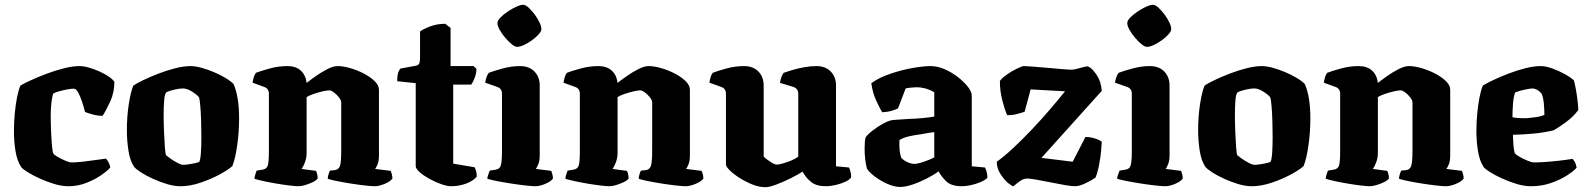

<svg xmlns="http://www.w3.org/2000/svg" viewBox="-20 -775 6607 799"><path d="M265 0Q237 0 205.5 -9.5Q174 -19 144.5 -32.5Q115 -46 94.5 -59Q74 -72 68 -80Q51 -106 44.5 -146.5Q38 -187 38 -230Q38 -266 41.5 -303Q45 -340 51 -370.5Q57 -401 65 -419Q80 -428 109.5 -441.5Q139 -455 175 -468.5Q211 -482 247 -491Q283 -500 311 -500Q332 -500 362 -490Q392 -480 418.5 -465Q445 -450 456 -435Q456 -391 439.5 -354.5Q423 -318 407 -293Q387 -293 366.5 -298.5Q346 -304 334 -309Q328 -332 320.5 -354.5Q313 -377 304.5 -391.5Q296 -406 287 -406Q277 -406 260.5 -403Q244 -400 227.5 -395.5Q211 -391 202 -386Q197 -375 194 -348.5Q191 -322 191 -295Q191 -265 192.5 -229.5Q194 -194 196.5 -167Q199 -140 202 -136Q206 -130 221 -121.5Q236 -113 252.5 -106Q269 -99 277 -99Q297 -99 327.5 -102.5Q358 -106 385 -110Q412 -114 421 -115Q425 -111 430.5 -102Q436 -93 439 -78Q427 -64 401 -46Q375 -28 339.5 -14Q304 0 265 0Z M731 0Q705 0 675 -9Q645 -18 616.5 -31Q588 -44 567 -57.5Q546 -71 538 -81Q521 -106 514.5 -148Q508 -190 508 -234Q508 -290 516 -342Q524 -394 535 -419Q548 -428 576 -441.5Q604 -455 639 -468.5Q674 -482 709.5 -491Q745 -500 773 -500Q792 -500 818 -493Q844 -486 871 -474.5Q898 -463 919.5 -450Q941 -437 952 -425Q975 -373 975 -282Q975 -225 967 -169.5Q959 -114 947 -84Q931 -69 895 -49.5Q859 -30 815 -15Q771 0 731 0ZM744 -89Q751 -89 773.5 -92.5Q796 -96 809 -101Q814 -110 816 -138.5Q818 -167 818 -201Q818 -231 817 -268Q816 -305 813.5 -334Q811 -363 808 -370Q802 -379 780.5 -393Q759 -407 741 -407Q727 -407 705.5 -402Q684 -397 672 -391Q665 -383 663 -356Q661 -329 661 -296Q661 -264 662.5 -227.5Q664 -191 666 -163Q668 -135 671 -129Q674 -126 688 -116Q702 -106 718 -97.5Q734 -89 744 -89Z M1222 0Q1211 0 1185.5 -3Q1160 -6 1130.5 -11Q1101 -16 1076 -21.5Q1051 -27 1039 -31Q1039 -38 1042 -47.5Q1045 -57 1048 -65L1073 -69Q1090 -72 1094.5 -86.5Q1099 -101 1099 -147V-385Q1099 -406 1080 -413L1031 -431Q1033 -443 1036 -453.5Q1039 -464 1045 -472Q1063 -479 1100.5 -489.5Q1138 -500 1176 -500Q1211 -500 1231.5 -481.5Q1252 -463 1256 -430Q1271 -442 1294.5 -458.5Q1318 -475 1342.5 -487.5Q1367 -500 1385 -500Q1408 -500 1437.5 -491.5Q1467 -483 1494 -469Q1521 -455 1539 -437.5Q1557 -420 1557 -402V-128Q1557 -106 1551.5 -92Q1546 -78 1541 -72L1606 -64Q1608 -59 1610.5 -50Q1613 -41 1613 -32Q1605 -20 1581 -10Q1557 0 1539 0Q1527 0 1500 -3Q1473 -6 1441 -11Q1409 -16 1382 -21.5Q1355 -27 1344 -31Q1344 -39 1347 -49Q1350 -59 1353 -65L1373 -67Q1389 -69 1394.5 -84Q1400 -99 1400 -147V-348Q1400 -358 1390.5 -370Q1381 -382 1369.5 -390.5Q1358 -399 1350 -399Q1340 -399 1321 -394.5Q1302 -390 1283.5 -383.5Q1265 -377 1256 -371V-139Q1256 -118 1249 -99.5Q1242 -81 1235 -72L1295 -64Q1297 -61 1299.5 -51.5Q1302 -42 1302 -32Q1296 -24 1281.5 -17Q1267 -10 1250.5 -5Q1234 0 1222 0Z M1857 0Q1841 0 1816.5 -8.5Q1792 -17 1767.5 -30.5Q1743 -44 1726.5 -58.5Q1710 -73 1710 -84V-429L1633 -437Q1633 -463 1638 -475.5Q1643 -488 1648 -490L1708 -501Q1717 -502 1722.5 -507.5Q1728 -513 1728 -536V-644Q1739 -653 1768.5 -664.5Q1798 -676 1833 -676L1855 -659V-500H1951L1963 -488Q1962 -468 1955 -450Q1948 -432 1941 -423H1866V-94L1955 -79Q1958 -74 1961 -64Q1964 -54 1964 -40Q1948 -21 1918.5 -10.5Q1889 0 1857 0Z M2208 0Q2196 0 2168.5 -3Q2141 -6 2108.5 -11Q2076 -16 2048 -21.5Q2020 -27 2008 -31Q2008 -38 2011.5 -47.5Q2015 -57 2018 -65L2043 -69Q2053 -71 2058.5 -76.5Q2064 -82 2066.5 -97.5Q2069 -113 2069 -147V-385Q2069 -406 2050 -413L1999 -431Q2001 -443 2004.5 -453.5Q2008 -464 2014 -472Q2032 -479 2070 -489.5Q2108 -500 2144 -500Q2182 -500 2204 -477.5Q2226 -455 2226 -419V-128Q2226 -106 2220 -91.5Q2214 -77 2210 -72L2274 -64Q2276 -59 2278.5 -50Q2281 -41 2281 -32Q2273 -20 2249.5 -10Q2226 0 2208 0ZM2132 -580Q2123 -580 2109.5 -591Q2096 -602 2082 -618.5Q2068 -635 2059 -651.5Q2050 -668 2050 -679Q2050 -689 2062.5 -702Q2075 -715 2093 -727Q2111 -739 2128.5 -747Q2146 -755 2157 -755Q2167 -755 2179.5 -743.5Q2192 -732 2204.5 -715.5Q2217 -699 2225 -682Q2233 -665 2233 -654Q2233 -645 2222 -632.5Q2211 -620 2194.5 -608Q2178 -596 2161 -588Q2144 -580 2132 -580Z M2516 0Q2505 0 2479.5 -3Q2454 -6 2424.5 -11Q2395 -16 2370 -21.5Q2345 -27 2333 -31Q2333 -38 2336 -47.5Q2339 -57 2342 -65L2367 -69Q2384 -72 2388.5 -86.5Q2393 -101 2393 -147V-385Q2393 -406 2374 -413L2325 -431Q2327 -443 2330 -453.5Q2333 -464 2339 -472Q2357 -479 2394.5 -489.5Q2432 -500 2470 -500Q2505 -500 2525.5 -481.5Q2546 -463 2550 -430Q2565 -442 2588.5 -458.5Q2612 -475 2636.5 -487.5Q2661 -500 2679 -500Q2702 -500 2731.5 -491.5Q2761 -483 2788 -469Q2815 -455 2833 -437.5Q2851 -420 2851 -402V-128Q2851 -106 2845.5 -92Q2840 -78 2835 -72L2900 -64Q2902 -59 2904.5 -50Q2907 -41 2907 -32Q2899 -20 2875 -10Q2851 0 2833 0Q2821 0 2794 -3Q2767 -6 2735 -11Q2703 -16 2676 -21.5Q2649 -27 2638 -31Q2638 -39 2641 -49Q2644 -59 2647 -65L2667 -67Q2683 -69 2688.5 -84Q2694 -99 2694 -147V-348Q2694 -358 2684.5 -370Q2675 -382 2663.5 -390.5Q2652 -399 2644 -399Q2634 -399 2615 -394.5Q2596 -390 2577.5 -383.5Q2559 -377 2550 -371V-139Q2550 -118 2543 -99.5Q2536 -81 2529 -72L2589 -64Q2591 -61 2593.5 -51.5Q2596 -42 2596 -32Q2590 -24 2575.5 -17Q2561 -10 2544.5 -5Q2528 0 2516 0Z M3165 4Q3139 4 3110.5 -7.5Q3082 -19 3057 -35Q3032 -51 3016.5 -66.5Q3001 -82 3001 -90V-385Q3001 -406 2982 -413L2932 -431Q2934 -443 2937 -453.5Q2940 -464 2946 -472Q2963 -479 3001 -489.5Q3039 -500 3076 -500Q3114 -500 3136 -477.5Q3158 -455 3158 -419V-123Q3166 -115 3184.5 -102.5Q3203 -90 3213 -90Q3220 -90 3236.5 -94.5Q3253 -99 3271.5 -106.5Q3290 -114 3302 -123V-385Q3302 -405 3283 -413L3226 -430Q3228 -445 3232.5 -456Q3237 -467 3241 -472Q3252 -476 3275 -483Q3298 -490 3325.5 -495Q3353 -500 3377 -500Q3415 -500 3437 -477.5Q3459 -455 3459 -419V-83L3513 -78Q3516 -72 3519 -61.5Q3522 -51 3522 -37Q3517 -28 3499.5 -19.5Q3482 -11 3459 -5.5Q3436 0 3416 0Q3377 0 3354.5 -18.5Q3332 -37 3320 -61Q3302 -49 3272 -34Q3242 -19 3212 -7.5Q3182 4 3165 4Z M3726 3Q3702 3 3673.5 -9.5Q3645 -22 3621 -40Q3597 -58 3588 -73Q3583 -89 3580.5 -112Q3578 -135 3578 -156Q3578 -187 3582 -203Q3591 -216 3611 -231.5Q3631 -247 3651.5 -258.5Q3672 -270 3683 -273Q3692 -276 3715 -277Q3738 -278 3761 -280Q3794 -281 3823.5 -284Q3853 -287 3868 -290V-391Q3847 -403 3828.5 -407.5Q3810 -412 3796 -412Q3787 -412 3772 -410.5Q3757 -409 3749 -407L3717 -324Q3710 -320 3692.5 -314.5Q3675 -309 3651 -308Q3642 -323 3626.5 -356Q3611 -389 3606 -429Q3638 -452 3685 -468Q3732 -484 3777.5 -492Q3823 -500 3853 -500Q3881 -500 3911 -487Q3941 -474 3966.5 -454Q3992 -434 4008 -413.5Q4024 -393 4024 -377V-83L4079 -78Q4082 -72 4085.5 -61Q4089 -50 4089 -35Q4079 -25 4060 -17Q4041 -9 4020 -4.5Q3999 0 3984 0Q3938 0 3917 -21Q3896 -42 3886 -62Q3864 -46 3834.5 -31Q3805 -16 3776 -6.5Q3747 3 3726 3ZM3785 -93Q3799 -93 3825 -102Q3851 -111 3868 -120V-225Q3855 -224 3841.5 -221.5Q3828 -219 3811 -216Q3786 -213 3762 -207.5Q3738 -202 3723 -192Q3722 -175 3723.5 -154Q3725 -133 3731 -118Q3741 -107 3757 -100Q3773 -93 3785 -93Z M4197 0Q4191 0 4174.5 -14Q4158 -28 4143 -51.5Q4128 -75 4128 -102Q4158 -123 4195.5 -158Q4233 -193 4272.5 -234.5Q4312 -276 4348 -318Q4384 -360 4412 -395L4269 -403L4244 -310Q4233 -306 4212.5 -300.5Q4192 -295 4171 -296Q4161 -319 4151 -357.5Q4141 -396 4141 -438Q4150 -451 4171 -465.5Q4192 -480 4213 -490Q4234 -500 4241 -500Q4248 -500 4275 -498Q4302 -496 4336 -493Q4370 -490 4399 -487.5Q4428 -485 4440 -485Q4448 -485 4463 -489Q4478 -493 4491.5 -496.5Q4505 -500 4509 -498Q4525 -491 4543.5 -463.5Q4562 -436 4565 -397L4314 -118L4444 -102L4497 -205Q4517 -205 4536 -199Q4555 -193 4565 -185Q4565 -177 4562.5 -149.5Q4560 -122 4554 -90Q4548 -58 4539 -36Q4524 -25 4497.5 -12.5Q4471 0 4454 0Q4439 0 4410.5 -5Q4382 -10 4350 -16.5Q4318 -23 4292 -27.5Q4266 -32 4256 -32Q4242 -32 4231 -25.5Q4220 -19 4197 0Z M4829 0Q4817 0 4789.5 -3Q4762 -6 4729.5 -11Q4697 -16 4669 -21.5Q4641 -27 4629 -31Q4629 -38 4632.5 -47.5Q4636 -57 4639 -65L4664 -69Q4674 -71 4679.5 -76.5Q4685 -82 4687.5 -97.5Q4690 -113 4690 -147V-385Q4690 -406 4671 -413L4620 -431Q4622 -443 4625.5 -453.5Q4629 -464 4635 -472Q4653 -479 4691 -489.5Q4729 -500 4765 -500Q4803 -500 4825 -477.5Q4847 -455 4847 -419V-128Q4847 -106 4841 -91.5Q4835 -77 4831 -72L4895 -64Q4897 -59 4899.5 -50Q4902 -41 4902 -32Q4894 -20 4870.5 -10Q4847 0 4829 0ZM4753 -580Q4744 -580 4730.5 -591Q4717 -602 4703 -618.5Q4689 -635 4680 -651.5Q4671 -668 4671 -679Q4671 -689 4683.5 -702Q4696 -715 4714 -727Q4732 -739 4749.5 -747Q4767 -755 4778 -755Q4788 -755 4800.5 -743.5Q4813 -732 4825.5 -715.5Q4838 -699 4846 -682Q4854 -665 4854 -654Q4854 -645 4843 -632.5Q4832 -620 4815.5 -608Q4799 -596 4782 -588Q4765 -580 4753 -580Z M5189 0Q5163 0 5133 -9Q5103 -18 5074.5 -31Q5046 -44 5025 -57.5Q5004 -71 4996 -81Q4979 -106 4972.5 -148Q4966 -190 4966 -234Q4966 -290 4974 -342Q4982 -394 4993 -419Q5006 -428 5034 -441.5Q5062 -455 5097 -468.5Q5132 -482 5167.5 -491Q5203 -500 5231 -500Q5250 -500 5276 -493Q5302 -486 5329 -474.5Q5356 -463 5377.5 -450Q5399 -437 5410 -425Q5433 -373 5433 -282Q5433 -225 5425 -169.5Q5417 -114 5405 -84Q5389 -69 5353 -49.5Q5317 -30 5273 -15Q5229 0 5189 0ZM5202 -89Q5209 -89 5231.5 -92.5Q5254 -96 5267 -101Q5272 -110 5274 -138.5Q5276 -167 5276 -201Q5276 -231 5275 -268Q5274 -305 5271.5 -334Q5269 -363 5266 -370Q5260 -379 5238.5 -393Q5217 -407 5199 -407Q5185 -407 5163.5 -402Q5142 -397 5130 -391Q5123 -383 5121 -356Q5119 -329 5119 -296Q5119 -264 5120.5 -227.5Q5122 -191 5124 -163Q5126 -135 5129 -129Q5132 -126 5146 -116Q5160 -106 5176 -97.5Q5192 -89 5202 -89Z M5680 0Q5669 0 5643.5 -3Q5618 -6 5588.5 -11Q5559 -16 5534 -21.5Q5509 -27 5497 -31Q5497 -38 5500 -47.5Q5503 -57 5506 -65L5531 -69Q5548 -72 5552.5 -86.5Q5557 -101 5557 -147V-385Q5557 -406 5538 -413L5489 -431Q5491 -443 5494 -453.5Q5497 -464 5503 -472Q5521 -479 5558.5 -489.5Q5596 -500 5634 -500Q5669 -500 5689.5 -481.5Q5710 -463 5714 -430Q5729 -442 5752.5 -458.5Q5776 -475 5800.5 -487.5Q5825 -500 5843 -500Q5866 -500 5895.5 -491.5Q5925 -483 5952 -469Q5979 -455 5997 -437.5Q6015 -420 6015 -402V-128Q6015 -106 6009.5 -92Q6004 -78 5999 -72L6064 -64Q6066 -59 6068.5 -50Q6071 -41 6071 -32Q6063 -20 6039 -10Q6015 0 5997 0Q5985 0 5958 -3Q5931 -6 5899 -11Q5867 -16 5840 -21.5Q5813 -27 5802 -31Q5802 -39 5805 -49Q5808 -59 5811 -65L5831 -67Q5847 -69 5852.5 -84Q5858 -99 5858 -147V-348Q5858 -358 5848.5 -370Q5839 -382 5827.5 -390.5Q5816 -399 5808 -399Q5798 -399 5779 -394.5Q5760 -390 5741.5 -383.5Q5723 -377 5714 -371V-139Q5714 -118 5707 -99.5Q5700 -81 5693 -72L5753 -64Q5755 -61 5757.5 -51.5Q5760 -42 5760 -32Q5754 -24 5739.5 -17Q5725 -10 5708.5 -5Q5692 0 5680 0Z M6351 0Q6323 0 6291.5 -9.5Q6260 -19 6230.5 -32.5Q6201 -46 6180.5 -59Q6160 -72 6154 -80Q6137 -106 6130.5 -146.5Q6124 -187 6124 -230Q6124 -266 6127.5 -303Q6131 -340 6137 -370.5Q6143 -401 6151 -419Q6165 -428 6193.5 -441.5Q6222 -455 6257 -468.5Q6292 -482 6327.5 -491Q6363 -500 6392 -500Q6412 -500 6440 -490Q6468 -480 6493 -466Q6518 -452 6530 -440Q6534 -425 6538.5 -400Q6543 -375 6545.5 -351Q6548 -327 6548 -317Q6528 -290 6497 -267Q6466 -244 6446 -233Q6406 -223 6361 -219Q6316 -215 6276 -214Q6278 -145 6285 -136Q6289 -131 6304.5 -122Q6320 -113 6337.5 -106Q6355 -99 6363 -99Q6382 -99 6411 -101Q6440 -103 6470.5 -106.5Q6501 -110 6524 -114Q6529 -109 6534 -100Q6539 -91 6541 -77Q6529 -63 6501 -45Q6473 -27 6434.5 -13.5Q6396 0 6351 0ZM6333 -283Q6352 -285 6371.5 -287.5Q6391 -290 6407 -297Q6407 -312 6405 -339.5Q6403 -367 6396 -384Q6387 -396 6376 -401.5Q6365 -407 6359 -407Q6348 -407 6323 -401.5Q6298 -396 6285 -390Q6278 -370 6276 -339.5Q6274 -309 6274 -287Q6289 -284 6304 -283.5Q6319 -283 6333 -283Z"/></svg>

Font: Texturina ExtraBold
Style: Regular
Weight: 800
Designer: Guillermo Torres Carreño
Foundry: Omnibus-Type
Version: Version 1.002; ttfautohint (v1.8.3)